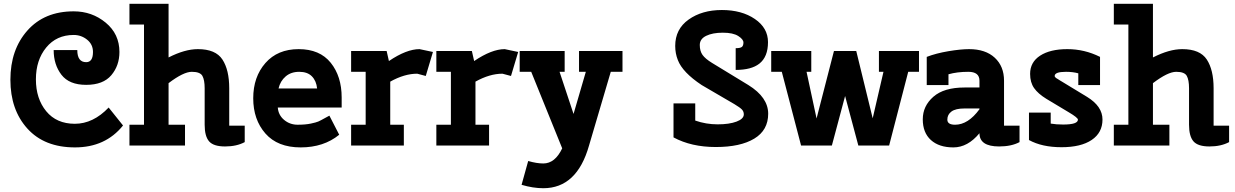

<svg xmlns="http://www.w3.org/2000/svg" viewBox="-20 -770 6534 1016"><path d="M264 -505H389Q389 -441 436 -441Q472 -441 472 -495Q472 -535 441 -560Q410 -585 370 -585Q279 -585 224.5 -518.5Q170 -452 170 -350Q170 -248 224.5 -181.5Q279 -115 376 -115Q473 -115 555 -201L631 -106Q538 10 376.5 10Q215 10 125 -89.5Q35 -189 35 -348Q35 -507 125 -608.5Q215 -710 370 -710Q467 -710 539.5 -650Q612 -590 612 -495Q612 -423 569 -372Q526 -321 436 -321Q346 -321 305 -374.5Q264 -428 264 -505Z M872 -110H959V0H665V-110H742V-640H665V-750H872V-466Q958 -510 1027 -510Q1121 -510 1157 -455Q1193 -400 1193 -303V-105H1275V-18Q1232 5 1171 5Q1110 5 1086.5 -22Q1063 -49 1063 -110V-303Q1063 -347 1051 -368.5Q1039 -390 995 -390Q951 -390 872 -330Z M1788 -254V-201H1450Q1453 -161 1483.5 -135.5Q1514 -110 1555 -110Q1596 -110 1624.5 -116Q1653 -122 1664.5 -127Q1676 -132 1699 -145L1723 -158L1775 -57Q1693 10 1571 10Q1449 10 1384.5 -63.5Q1320 -137 1320 -250Q1320 -363 1384.5 -436.5Q1449 -510 1560.5 -510Q1672 -510 1730 -438Q1788 -366 1788 -254ZM1454 -302H1658Q1654 -342 1630.5 -366Q1607 -390 1563.5 -390Q1520 -390 1491.5 -365.5Q1463 -341 1454 -302Z M2045 -110H2117V0H1838V-110H1915V-390H1838V-500H2026L2038 -447Q2131 -510 2200 -510L2271 -495L2233 -368L2188 -380Q2120 -380 2045 -338Z M2496 -110H2568V0H2289V-110H2366V-390H2289V-500H2477L2489 -447Q2582 -510 2651 -510L2722 -495L2684 -368L2639 -380Q2571 -380 2496 -338Z M2968 -390H2941L3015 -167L3080 -390H3044V-500H3274V-390H3212L3097 0Q3033 226 2855 226Q2801 226 2740 208L2775 82Q2820 95 2855 95Q2917 95 2955 15L2791 -390H2730V-500H2968Z M3940 -320Q4045 -255 4045 -168Q4045 -81 3971.5 -36.5Q3898 8 3768 8Q3638 8 3544 -43V-223H3659V-132Q3716 -112 3777.5 -112Q3839 -112 3877.5 -126.5Q3916 -141 3916 -165Q3916 -180 3906 -190.5Q3896 -201 3866 -219L3693 -320Q3592 -387 3567 -452Q3553 -487 3553 -527Q3553 -616 3624 -666.5Q3695 -717 3800 -717Q3905 -717 3974.5 -669.5Q4044 -622 4044 -547Q4044 -469 3998 -433Q3956 -400 3873 -400V-515Q3897 -515 3905.5 -521.5Q3914 -528 3914 -545Q3914 -562 3886.5 -579.5Q3859 -597 3805 -597Q3751 -597 3717 -580.5Q3683 -564 3683 -532Q3683 -500 3697.5 -479.5Q3712 -459 3748 -437Z M4843 -500V-390H4786L4685 0H4522L4452 -262L4382 0H4219L4117 -390H4061V-500H4273V-390H4248L4301 -143L4393 -500H4511L4598 -144L4655 -390H4631V-500Z M5084 -307H5163V-343Q5163 -390 5104 -390Q5045 -390 4999 -377V-320H4884V-469Q4933 -488 4998.5 -499Q5064 -510 5108 -510Q5195 -510 5244 -464.5Q5293 -419 5293 -343V-105H5375V-18Q5332 5 5267 5Q5163 5 5163 -65Q5101 10 5025 10Q4949 10 4906 -29Q4863 -68 4863 -138.5Q4863 -209 4919 -258Q4975 -307 5084 -307ZM5034 -110Q5103 -110 5163 -192V-196H5083Q5037 -196 5015 -180Q4993 -164 4993 -137Q4993 -110 5034 -110Z M5425 -174H5540V-116Q5568 -111 5606 -111Q5684 -111 5684 -137Q5684 -147 5637 -175L5517 -247Q5473 -274 5452 -304Q5431 -334 5431 -379Q5431 -441 5484 -475.5Q5537 -510 5628 -510Q5719 -510 5801 -469V-320H5686V-382Q5657 -390 5621 -390Q5561 -390 5561 -368Q5561 -365 5562.5 -363.5Q5564 -362 5565 -360.5Q5566 -359 5568 -357.5Q5570 -356 5572 -355Q5574 -354 5577 -352Q5580 -350 5582.5 -348.5Q5585 -347 5589.5 -344Q5594 -341 5598 -339L5733 -257Q5814 -207 5814 -137.5Q5814 -68 5757 -29.5Q5700 9 5597 9Q5494 9 5425 -29Z M6081 -110H6168V0H5874V-110H5951V-640H5874V-750H6081V-466Q6167 -510 6236 -510Q6330 -510 6366 -455Q6402 -400 6402 -303V-105H6484V-18Q6441 5 6380 5Q6319 5 6295.5 -22Q6272 -49 6272 -110V-303Q6272 -347 6260 -368.5Q6248 -390 6204 -390Q6160 -390 6081 -330Z"/></svg>

Font: Cherry Swash
Style: Bold
Weight: 700
Designer: Kasatkina Nataliya
Foundry: Nataliya Kasatkina
Version: Version 1.001